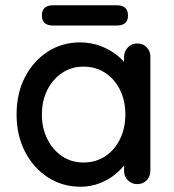

<svg xmlns="http://www.w3.org/2000/svg" viewBox="-20 -699 661 729"><path d="M501 -534Q523 -534 537 -519.5Q551 -505 551 -483V-51Q551 -29 537 -14.5Q523 0 501 0Q480 0 465.5 -14.5Q451 -29 451 -51V-123L472 -120Q472 -102 457.5 -80Q443 -58 418 -37.5Q393 -17 359 -3.5Q325 10 286 10Q217 10 162 -25.5Q107 -61 75 -123Q43 -185 43 -264Q43 -345 75 -406.5Q107 -468 161.5 -503Q216 -538 283 -538Q326 -538 362.5 -524Q399 -510 426 -488Q453 -466 467.5 -441.5Q482 -417 482 -395L451 -392V-483Q451 -504 465.5 -519Q480 -534 501 -534ZM297 -82Q344 -82 380 -106Q416 -130 436 -171.5Q456 -213 456 -264Q456 -316 436 -357Q416 -398 380 -422Q344 -446 297 -446Q251 -446 215.5 -422Q180 -398 159.5 -357Q139 -316 139 -264Q139 -213 159.5 -171.5Q180 -130 215.5 -106Q251 -82 297 -82ZM182 -602Q139 -602 139 -640Q139 -679 182 -679H423Q466 -679 466 -640Q466 -602 423 -602Z"/></svg>

Font: Quicksand Light SemiBold
Style: Regular
Weight: 600
Version: Version 3.006